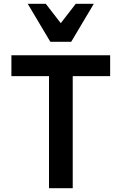

<svg xmlns="http://www.w3.org/2000/svg" viewBox="-20 -991 640 1011"><path d="M238 0H363V-590H560V-700H40V-590H238ZM245 -771H355L474 -971H379L300 -869L221 -971H126Z"/></svg>

Font: CommitMonoV143 ExtLt
Style: Regular
Weight: 200
Monospace: yes
Designer: Eigil Nikolajsen
Foundry: Eigil Nikolajsen
Version: Version 1.143